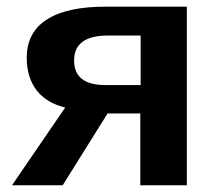

<svg xmlns="http://www.w3.org/2000/svg" viewBox="-20 -548 640 568"><path d="M298.3 -212.4 165.5 0H15.6L172.9 -230Q117.2 -243.2 88.1 -281.2Q59.1 -319.3 59.1 -377Q59.1 -452.1 118.4 -490.2Q177.7 -528.3 292 -528.3H532.7V0H395V-212.4ZM396 -442.9H299.3Q199.2 -442.9 199.2 -369.1Q199.2 -296.4 291.5 -296.4H396Z"/></svg>

Font: Liberation Mono
Style: Bold
Weight: 700
Monospace: yes
Designer: Steve Matteson
Foundry: Ascender Corporation
Version: Version 2.1.5